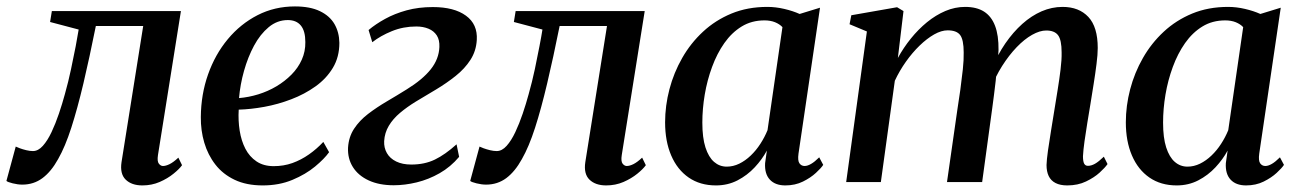

<svg xmlns="http://www.w3.org/2000/svg" viewBox="-52 -567 4046 598"><path d="M440 -84Q437 -64.5 442.8 -57.2Q448.5 -50 455.5 -50Q464.5 -50 476.2 -55.8Q488 -61.5 503.5 -76L515 -52.5Q506.5 -40.5 488.2 -25.8Q470 -11 445.2 -0.2Q420.5 10.5 391.5 10.5Q358 10.5 339.5 -7.5Q321 -25.5 326.5 -62L394 -486H246.5Q226.5 -386.5 207.8 -307.2Q189 -228 170 -169Q151 -110 129 -71.5Q107.5 -32.5 80.2 -12.2Q53 8 17.5 8Q3.5 8 -12.5 4Q-28.5 0 -32 -3.5L-3 -110.5Q1 -108.5 9.8 -105.2Q18.5 -102 29.8 -99.2Q41 -96.5 50.5 -96.5Q67 -96.5 81.5 -112.8Q96 -129 108.5 -155.5Q121 -182 131.5 -213Q142 -244 150 -273.5Q161 -312.5 169.2 -351.5Q177.5 -390.5 183.8 -423Q190 -455.5 193 -475L104 -498.5L109.5 -532.5H511.5Z M973 -93Q958.5 -72.5 929.2 -48.2Q900 -24 858.8 -6.8Q817.5 10.5 766.5 10.5Q715.5 10.5 678.8 -7Q642 -24.5 618.8 -54.5Q595.5 -84.5 584.2 -122.8Q573 -161 573.5 -202.5Q574 -273 596 -335.2Q618 -397.5 657.5 -445Q697 -492.5 750.2 -519.8Q803.5 -547 866.5 -547Q914 -547 944.5 -532.2Q975 -517.5 989.8 -492Q1004.5 -466.5 1005 -433.5Q1005 -389.5 984.8 -355.8Q964.5 -322 930.5 -297.8Q896.5 -273.5 855.2 -257.8Q814 -242 771.2 -234.2Q728.5 -226.5 691.5 -225.5Q689.5 -191.5 694.5 -160Q699.5 -128.5 712.2 -103.8Q725 -79 747 -64.2Q769 -49.5 800.5 -49.5Q831.5 -49.5 858.8 -59.2Q886 -69 910.2 -86Q934.5 -103 955 -125ZM844.5 -504.5Q811.5 -504.5 785 -482.5Q758.5 -460.5 739.2 -424.8Q720 -389 708 -346.2Q696 -303.5 692.5 -261.5Q722.5 -264 752.5 -273.2Q782.5 -282.5 809 -298.2Q835.5 -314 856 -334.8Q876.5 -355.5 888 -381.2Q899.5 -407 899 -436Q899 -470.5 885 -487.5Q871 -504.5 844.5 -504.5Z M1174 10Q1129 10 1096.5 -5Q1064 -20 1047.2 -46.5Q1030.5 -73 1032 -107Q1034 -140.5 1050.8 -166Q1067.5 -191.5 1094.2 -212Q1121 -232.5 1152.5 -251Q1184 -269.5 1214.5 -288.5Q1264 -319 1289.5 -351Q1315 -383 1316.5 -420.5Q1317.5 -442.5 1308.5 -456.5Q1299.5 -470.5 1282.8 -477.5Q1266 -484.5 1244.5 -484.5Q1204 -484.5 1168.5 -470Q1133 -455.5 1107.5 -435.5L1096 -473.5Q1118 -492 1147.5 -508.2Q1177 -524.5 1214.2 -534.8Q1251.5 -545 1296 -545Q1362.5 -545 1399.2 -518.2Q1436 -491.5 1433 -442.5Q1431 -408 1413.2 -380.5Q1395.5 -353 1367.2 -330.5Q1339 -308 1306.5 -288.5Q1274 -269 1243 -250.5Q1216 -234 1194 -215.5Q1172 -197 1159 -175.2Q1146 -153.5 1144.5 -127.5Q1143.5 -107 1153 -90.2Q1162.5 -73.5 1182 -64Q1201.5 -54.5 1229 -54.5Q1270.5 -54.5 1302.5 -70Q1334.5 -85.5 1370 -117.5L1378 -78.5Q1351.5 -47 1317.2 -27.5Q1283 -8 1246 1Q1209 10 1174 10Z M1884.5 -84Q1881.5 -64.5 1887.2 -57.2Q1893 -50 1900 -50Q1909 -50 1920.8 -55.8Q1932.5 -61.5 1948 -76L1959.5 -52.5Q1951 -40.5 1932.8 -25.8Q1914.5 -11 1889.8 -0.2Q1865 10.5 1836 10.5Q1802.5 10.5 1784 -7.5Q1765.5 -25.5 1771 -62L1838.5 -486H1691Q1671 -386.5 1652.2 -307.2Q1633.5 -228 1614.5 -169Q1595.5 -110 1573.5 -71.5Q1552 -32.5 1524.8 -12.2Q1497.5 8 1462 8Q1448 8 1432 4Q1416 0 1412.5 -3.5L1441.5 -110.5Q1445.5 -108.5 1454.2 -105.2Q1463 -102 1474.2 -99.2Q1485.5 -96.5 1495 -96.5Q1511.5 -96.5 1526 -112.8Q1540.5 -129 1553 -155.5Q1565.5 -182 1576 -213Q1586.5 -244 1594.5 -273.5Q1605.5 -312.5 1613.8 -351.5Q1622 -390.5 1628.2 -423Q1634.5 -455.5 1637.5 -475L1548.5 -498.5L1554 -532.5H1956Z M2435 -88.5Q2432 -66.5 2438 -58.2Q2444 -50 2454 -50Q2463 -50 2474.2 -56.5Q2485.5 -63 2499.5 -77L2512 -53.5Q2505.5 -43.5 2489.2 -28.5Q2473 -13.5 2448.8 -1.5Q2424.5 10.5 2394 10.5Q2362.5 10.5 2345.8 -7.5Q2329 -25.5 2331 -59L2336.5 -98Q2322 -71 2298.8 -46Q2275.5 -21 2245 -5.2Q2214.5 10.5 2178 10.5Q2128.5 10.5 2093 -14Q2057.5 -38.5 2038.5 -82.8Q2019.5 -127 2019.5 -186Q2019.5 -237.5 2033 -289Q2046.5 -340.5 2072.8 -386.5Q2099 -432.5 2137.5 -468.2Q2176 -504 2226.2 -524.8Q2276.5 -545.5 2338 -545.5Q2364 -545.5 2390.8 -539.2Q2417.5 -533 2438.5 -523.5L2502 -543ZM2385 -482.5Q2376 -492 2361.8 -497.8Q2347.5 -503.5 2329 -503.5Q2289 -503.5 2258 -484.5Q2227 -465.5 2204 -432.8Q2181 -400 2165.8 -358.5Q2150.5 -317 2143 -272.5Q2135.5 -228 2135.5 -185Q2135.5 -138 2145.2 -107.8Q2155 -77.5 2172 -62.8Q2189 -48 2211.5 -48Q2231.5 -48 2250.5 -57.2Q2269.5 -66.5 2286.2 -82.5Q2303 -98.5 2316.2 -119Q2329.5 -139.5 2338.5 -161.5Z M2762 -532.5 2744.5 -386.5Q2762 -418.5 2785 -447Q2808 -475.5 2835.2 -497.8Q2862.5 -520 2892.5 -532.8Q2922.5 -545.5 2954 -545.5Q2990 -545.5 3013 -530.8Q3036 -516 3047.2 -486.5Q3058.5 -457 3058 -411.5Q3058 -405 3057 -394.5Q3056 -384 3054.8 -372Q3053.5 -360 3051.5 -347L3037 -353Q3055 -396.5 3079.2 -431.8Q3103.5 -467 3132 -492.5Q3160.5 -518 3192.2 -531.8Q3224 -545.5 3257.5 -545.5Q3308.5 -545.5 3337.8 -514.2Q3367 -483 3367 -417.5Q3367 -397.5 3363.2 -367.8Q3359.5 -338 3354.2 -305Q3349 -272 3344 -241.5Q3339.5 -214 3334.5 -184Q3329.5 -154 3325.8 -127Q3322 -100 3321 -80.5Q3321 -64 3324.8 -57.2Q3328.5 -50.5 3336.5 -50.5Q3347 -50.5 3358.5 -57Q3370 -63.5 3386 -79L3397.5 -56Q3390 -45 3373 -29.5Q3356 -14 3330.5 -1.8Q3305 10.5 3272 10.5Q3250 10.5 3235.5 3Q3221 -4.5 3214.2 -18.8Q3207.5 -33 3207.5 -53Q3208 -69.5 3212 -98Q3216 -126.5 3221.5 -159.8Q3227 -193 3232 -224.5Q3237 -255 3242.2 -287.5Q3247.5 -320 3251.2 -350.5Q3255 -381 3254.5 -404Q3254.5 -442.5 3243.5 -457.2Q3232.5 -472 3206.5 -472Q3186.5 -472 3162.5 -458.5Q3138.5 -445 3114.5 -420Q3090.5 -395 3069.2 -361.5Q3048 -328 3033 -288L3053 -357Q3051.5 -337 3049.2 -315.5Q3047 -294 3044 -272.5Q3041 -251 3038.5 -230.5L3007 0H2897.5L2929.5 -223.5Q2934.5 -254 2939 -287.2Q2943.5 -320.5 2946.8 -350.8Q2950 -381 2949.5 -403.5Q2949.5 -443 2938.5 -457.8Q2927.5 -472.5 2899.5 -472.5Q2880 -472.5 2857.5 -459.8Q2835 -447 2812.2 -425Q2789.5 -403 2769.5 -374.8Q2749.5 -346.5 2735 -315.5L2691.5 0H2583.5L2648 -469L2594 -491.5L2599.5 -519.5L2742 -544.5Z M3870 -88.5Q3867 -66.5 3873 -58.2Q3879 -50 3889 -50Q3898 -50 3909.2 -56.5Q3920.5 -63 3934.5 -77L3947 -53.5Q3940.5 -43.5 3924.2 -28.5Q3908 -13.5 3883.8 -1.5Q3859.5 10.5 3829 10.5Q3797.5 10.5 3780.8 -7.5Q3764 -25.5 3766 -59L3771.5 -98Q3757 -71 3733.8 -46Q3710.5 -21 3680 -5.2Q3649.5 10.5 3613 10.5Q3563.5 10.5 3528 -14Q3492.5 -38.5 3473.5 -82.8Q3454.5 -127 3454.5 -186Q3454.5 -237.5 3468 -289Q3481.5 -340.5 3507.8 -386.5Q3534 -432.5 3572.5 -468.2Q3611 -504 3661.2 -524.8Q3711.5 -545.5 3773 -545.5Q3799 -545.5 3825.8 -539.2Q3852.5 -533 3873.5 -523.5L3937 -543ZM3820 -482.5Q3811 -492 3796.8 -497.8Q3782.5 -503.5 3764 -503.5Q3724 -503.5 3693 -484.5Q3662 -465.5 3639 -432.8Q3616 -400 3600.8 -358.5Q3585.5 -317 3578 -272.5Q3570.5 -228 3570.5 -185Q3570.5 -138 3580.2 -107.8Q3590 -77.5 3607 -62.8Q3624 -48 3646.5 -48Q3666.5 -48 3685.5 -57.2Q3704.5 -66.5 3721.2 -82.5Q3738 -98.5 3751.2 -119Q3764.5 -139.5 3773.5 -161.5Z"/></svg>

Font: Merriweather 72pt Medium
Style: Italic
Weight: 500
Italic angle: -7.8°
Version: Version 2.101